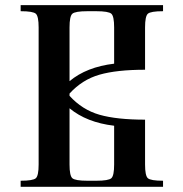

<svg xmlns="http://www.w3.org/2000/svg" viewBox="-20 -720 707 740"><path d="M128.9 -85.9C128.9 -57.3 125.3 -39.7 118.2 -33.2C111 -26.7 91.5 -23.4 59.6 -23.4V0H608.4V-23.4C576.5 -23.4 557 -26.7 549.8 -33.2C542.6 -39.7 539.1 -57.3 539.1 -85.9V-258.8C466.1 -258.8 407.6 -265.1 363.3 -277.8C319 -290.5 280.6 -314.8 248 -350.6V-359.4C280.6 -395.2 319 -419.4 363.3 -432.1C407.6 -444.8 466.1 -451.2 539.1 -451.2V-614.3C539.1 -642.9 542.6 -660.5 549.8 -667C557 -673.5 576.5 -676.8 608.4 -676.8V-700.2H59.6V-676.8C91.5 -676.8 111 -673.5 118.2 -667C125.3 -660.5 128.9 -642.9 128.9 -614.3ZM419.9 -235.4V-85.9C419.9 -57.3 416.3 -39.7 409.2 -33.2C402 -26.7 382.5 -23.4 350.6 -23.4H317.4C285.5 -23.4 266 -26.7 258.8 -33.2C251.6 -39.7 248 -57.3 248 -85.9V-302.7C291.7 -266.3 349 -243.8 419.9 -235.4ZM248 -407.2V-614.3C248 -642.9 251.6 -660.5 258.8 -667C266 -673.5 285.5 -676.8 317.4 -676.8H350.6C382.5 -676.8 402 -673.5 409.2 -667C416.3 -660.5 419.9 -642.9 419.9 -614.3V-474.6C349 -466.1 291.7 -443.7 248 -407.2Z"/></svg>

Font: TriodPostnaja
Style: Medium
Weight: 500
Version: 20110805; ttfautohint (v0.96) -l 8 -r 50 -G 200 -x 14 -w "G"